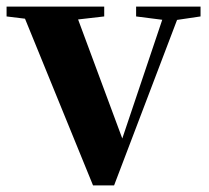

<svg xmlns="http://www.w3.org/2000/svg" viewBox="-30 -561 635 584"><path d="M253 3 31 -541H193L353 -110H331L337 -125L477 -541H524L317 3ZM-10 -511V-541H287V-511L183 -499H88ZM384 -511V-541H580V-511L499 -499H478Z"/></svg>

Font: Noto Serif TC ExtraLight ExtraBold
Style: Regular
Weight: 800
Version: Version 2.002-H1;hotconv 1.1.0;makeotfexe 2.6.0